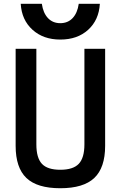

<svg xmlns="http://www.w3.org/2000/svg" viewBox="-20 -989 640 1019"><path d="M300 10Q177 10 120 -44.5Q63 -99 63 -215V-730H173V-223Q173 -151 202.5 -119.5Q232 -88 300 -88Q368 -88 398 -119.5Q428 -151 428 -223V-730H538V-215Q538 -99 480.5 -44.5Q423 10 300 10ZM300 -779Q210 -779 152.5 -831Q95 -883 90 -969H202Q209 -920 234.5 -893Q260 -866 300 -866Q340 -866 365.5 -893Q391 -920 398 -969H510Q505 -883 448 -831Q391 -779 300 -779Z"/></svg>

Font: M PLUS Code Latin 60 Medium
Style: Regular
Weight: 500
Width: 7
Monospace: yes
Designer: Coji Morishita
Foundry: UNDERFOREST DESIGN
Version: Version 1.005; ttfautohint (v1.8.3)